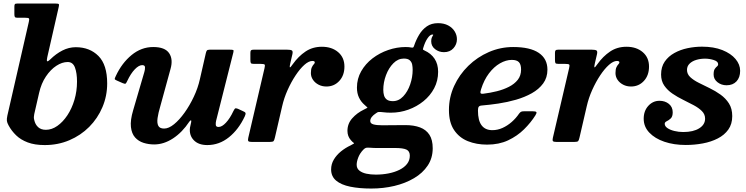

<svg xmlns="http://www.w3.org/2000/svg" viewBox="-20 -800 4206 1082"><path d="M173 -123.5Q170.5 -132.5 170.8 -140.2Q171 -148 173 -157L200.5 -277Q212.5 -330 238.8 -369Q265 -408 297.5 -429.2Q330 -450.5 361.5 -450.5Q391 -450.5 402.5 -419.2Q414 -388 414 -340Q414 -286.5 399.5 -237.5Q385 -188.5 359.8 -150.5Q334.5 -112.5 303.2 -90.5Q272 -68.5 238.5 -68.5Q211 -68.5 194.8 -83.5Q178.5 -98.5 173 -123.5ZM21.5 -148.5Q17.5 -129.5 18.8 -119Q20 -108.5 28.5 -93Q45 -62.5 70.8 -37.5Q96.5 -12.5 136 2.5Q175.5 17.5 232 17.5Q307 17.5 371 -9.8Q435 -37 482.8 -85Q530.5 -133 557.2 -196Q584 -259 584 -330Q584 -435 534.8 -484.5Q485.5 -534 407 -534Q368 -534 331.8 -515.5Q295.5 -497 263.5 -465.5Q248 -451 245.2 -455.5Q242.5 -460 246.5 -478L311 -761Q314 -773.5 311.2 -776.8Q308.5 -780 293 -780H77Q66.5 -780 63.8 -776.5Q61 -773 61 -762V-720.5Q61 -710 63.5 -705Q66 -700 77 -700H121.5Q140.5 -700 143.2 -695.8Q146 -691.5 142.5 -677Z M633 -372.5Q627.5 -361 626.5 -356.2Q625.5 -351.5 637.5 -346.5L671.5 -331.5Q684.5 -326 688 -328.8Q691.5 -331.5 697 -343.5Q717 -386 739.8 -409.5Q762.5 -433 781.5 -433Q797 -433 797.2 -420.2Q797.5 -407.5 793.5 -394.5L730.5 -179Q713.5 -122 717.8 -84.5Q722 -47 741.2 -25.5Q760.5 -4 789 5Q817.5 14 849 14Q903 14 955 -20Q1007 -54 1047 -114.5Q1052.5 -122 1055.8 -121.8Q1059 -121.5 1057.5 -112.5L1050.5 -80Q1045.5 -37.5 1072 -10Q1098.5 17.5 1148 17.5Q1215.5 17.5 1270.2 -26.5Q1325 -70.5 1359.5 -144.5Q1365.5 -157.5 1363.5 -163.2Q1361.5 -169 1347.5 -174.5L1320.5 -187Q1308 -192 1304 -187.8Q1300 -183.5 1294.5 -172.5Q1276 -133 1253.5 -108.8Q1231 -84.5 1211.5 -84.5Q1197 -84.5 1196 -96.2Q1195 -108 1198 -120L1295 -504.5Q1298 -516 1294.2 -518Q1290.5 -520 1276 -520H1161.5Q1149 -520 1145.5 -514.8Q1142 -509.5 1140 -500.5L1106.5 -354Q1095.5 -304 1072.2 -254.8Q1049 -205.5 1020 -165Q991 -124.5 961 -100Q931 -75.5 905 -75.5Q880 -75.5 872 -91.2Q864 -107 868 -135Q872 -163 883 -200L941 -411.5Q956.5 -466 933 -500.5Q909.5 -535 843.5 -535Q776.5 -535 721.5 -489.8Q666.5 -444.5 633 -372.5Z M1409 -520Q1398.5 -520 1394.8 -516.5Q1391 -513 1391 -502V-463.5Q1391 -449 1393.8 -444.5Q1396.5 -440 1411 -440H1448Q1468.5 -440 1471.5 -435.8Q1474.5 -431.5 1470.5 -415L1379 -23Q1376 -9.5 1379.5 -4.8Q1383 0 1401.5 0H1498Q1518 0 1522 -5.2Q1526 -10.5 1529.5 -26L1570 -201Q1580.5 -247.5 1600.8 -292.8Q1621 -338 1645.8 -375.2Q1670.5 -412.5 1695.2 -434.5Q1720 -456.5 1740.5 -456.5Q1754 -456.5 1754 -448Q1754 -443.5 1748.5 -438Q1743 -432.5 1737.5 -421.2Q1732 -410 1732 -388Q1732 -367.5 1743.8 -350.2Q1755.5 -333 1775.2 -322.8Q1795 -312.5 1819.5 -312.5Q1863 -312.5 1892 -343.8Q1921 -375 1921 -425Q1921 -476 1885.5 -506.2Q1850 -536.5 1794 -536.5Q1741.5 -536.5 1701.5 -509.5Q1661.5 -482.5 1630.5 -439Q1615.5 -417 1613.5 -421Q1611.5 -425 1616 -444L1628 -495.5Q1631.5 -512 1624.2 -516Q1617 -520 1598.5 -520Z M1846 155Q1846 194 1874.2 217.8Q1902.5 241.5 1953.5 252Q2004.5 262.5 2072 262.5Q2140.5 262.5 2202.5 247.8Q2264.5 233 2313.2 204.2Q2362 175.5 2390.2 133.2Q2418.5 91 2418.5 35.5Q2418.5 -12 2400 -40.5Q2381.5 -69 2347 -82Q2312.5 -95 2264.5 -95Q2254 -95 2236 -94.8Q2218 -94.5 2198 -94.5Q2178 -94.5 2160.5 -94.2Q2143 -94 2133.5 -94Q2102.5 -94 2084.5 -99Q2066.5 -104 2066.5 -118Q2066.5 -130 2075.2 -141Q2084 -152 2096.5 -160Q2106.5 -168.5 2115 -169Q2123.5 -169.5 2139.5 -167.5Q2150 -166 2161 -165.5Q2172 -165 2183.5 -165Q2234 -165 2281.2 -182Q2328.5 -199 2366.5 -229.8Q2404.5 -260.5 2426.8 -302.8Q2449 -345 2449 -395.5Q2449 -439 2428.8 -469.2Q2408.5 -499.5 2372 -515.5Q2365.5 -518.5 2364 -520.2Q2362.5 -522 2365 -529.5Q2375 -563.5 2389.5 -584.5Q2404 -605.5 2417 -605.5Q2423 -605.5 2420.8 -602Q2418.5 -598.5 2414.2 -590Q2410 -581.5 2410 -567.5Q2410 -540 2431.8 -523Q2453.5 -506 2482 -506Q2515.5 -506 2535.2 -528Q2555 -550 2555 -579Q2555 -602.5 2542.2 -623.2Q2529.5 -644 2505.5 -656.8Q2481.5 -669.5 2448.5 -669.5Q2411.5 -669.5 2385.5 -651.5Q2359.5 -633.5 2342 -604.2Q2324.5 -575 2313.5 -542Q2311 -534.5 2308.5 -532.8Q2306 -531 2299 -532Q2285 -535 2266.5 -535Q2216.5 -535 2167.8 -518.2Q2119 -501.5 2079.2 -471Q2039.5 -440.5 2015.5 -398.5Q1991.5 -356.5 1991.5 -306Q1991.5 -274.5 2003 -250.2Q2014.5 -226 2035 -208.5Q2051 -195 2051.2 -193.8Q2051.5 -192.5 2031 -182.5Q1991.5 -163.5 1964.8 -133.2Q1938 -103 1938 -62.5Q1938 -32 1957 -10.5Q1966 0 1971.5 3.5Q1977 7 1974 9.2Q1971 11.5 1955.5 19.5Q1926.5 33 1901.8 53Q1877 73 1861.5 98.8Q1846 124.5 1846 155ZM2028 43Q2037 34 2043.5 32.8Q2050 31.5 2066 32.5Q2076 33.5 2086.2 33.8Q2096.5 34 2107 34Q2118 34 2137.5 34Q2157 34 2176.2 34Q2195.5 34 2206 34Q2251.5 34 2270.5 43Q2289.5 52 2289.5 77.5Q2289.5 103.5 2274 123.5Q2258.5 143.5 2231.2 157Q2204 170.5 2169.8 177.2Q2135.5 184 2097.5 184Q2069 184 2044.5 178.8Q2020 173.5 2005 161.2Q1990 149 1990 128.5Q1990 110.5 1999.2 86.8Q2008.5 63 2028 43ZM2140 -293.5Q2140 -335.5 2155.2 -376.2Q2170.5 -417 2196.8 -443.5Q2223 -470 2256 -470Q2278.5 -470 2289.2 -460.2Q2300 -450.5 2302.8 -436Q2305.5 -421.5 2305.5 -406.5Q2305.5 -365 2291.5 -324.2Q2277.5 -283.5 2252.2 -256.8Q2227 -230 2194 -230Q2171.5 -230 2160 -238.8Q2148.5 -247.5 2144.2 -262Q2140 -276.5 2140 -293.5Z M2510 -180Q2510 -110 2539 -67Q2568 -24 2616.5 -4.5Q2665 15 2725 15Q2792 15 2843.5 -9.2Q2895 -33.5 2933.2 -71.2Q2971.5 -109 2997.5 -150.5Q3006 -164 3002.5 -168.5Q2999 -173 2980.5 -173H2935Q2921 -173 2916 -170Q2911 -167 2905.5 -160Q2887.5 -133.5 2863.5 -112.5Q2839.5 -91.5 2811.8 -79Q2784 -66.5 2754.5 -66.5Q2714.5 -66.5 2694 -93.8Q2673.5 -121 2673.5 -176.5Q2673.5 -192 2677.8 -198.2Q2682 -204.5 2695.5 -205.5Q2738.5 -209 2788.8 -216.5Q2839 -224 2887.8 -238Q2936.5 -252 2976.8 -274.5Q3017 -297 3041 -329.8Q3065 -362.5 3065 -407.5Q3065 -469 3016.2 -502Q2967.5 -535 2872 -535Q2800.5 -535 2735.2 -506.8Q2670 -478.5 2619.2 -429Q2568.5 -379.5 2539.2 -315.5Q2510 -251.5 2510 -180ZM2705 -272Q2690 -270 2688 -275.8Q2686 -281.5 2691 -297Q2707.5 -349.5 2735.5 -386.5Q2763.5 -423.5 2797.5 -443Q2831.5 -462.5 2864.5 -462.5Q2892 -462.5 2904.2 -449.8Q2916.5 -437 2916.5 -408Q2916.5 -374 2897.8 -350.2Q2879 -326.5 2848 -310.8Q2817 -295 2779.8 -285.8Q2742.5 -276.5 2705 -272Z M3125.5 -520Q3115 -520 3111.2 -516.5Q3107.5 -513 3107.5 -502V-463.5Q3107.5 -449 3110.2 -444.5Q3113 -440 3127.5 -440H3164.5Q3185 -440 3188 -435.8Q3191 -431.5 3187 -415L3095.5 -23Q3092.5 -9.5 3096 -4.8Q3099.5 0 3118 0H3214.5Q3234.5 0 3238.5 -5.2Q3242.5 -10.5 3246 -26L3286.5 -201Q3297 -247.5 3317.2 -292.8Q3337.5 -338 3362.2 -375.2Q3387 -412.5 3411.8 -434.5Q3436.5 -456.5 3457 -456.5Q3470.5 -456.5 3470.5 -448Q3470.5 -443.5 3465 -438Q3459.5 -432.5 3454 -421.2Q3448.5 -410 3448.5 -388Q3448.5 -367.5 3460.2 -350.2Q3472 -333 3491.8 -322.8Q3511.5 -312.5 3536 -312.5Q3579.5 -312.5 3608.5 -343.8Q3637.5 -375 3637.5 -425Q3637.5 -476 3602 -506.2Q3566.5 -536.5 3510.5 -536.5Q3458 -536.5 3418 -509.5Q3378 -482.5 3347 -439Q3332 -417 3330 -421Q3328 -425 3332.5 -444L3344.5 -495.5Q3348 -512 3340.8 -516Q3333.5 -520 3315 -520Z M3953.5 -131.5Q3953.5 -97.5 3920.2 -76.8Q3887 -56 3830.5 -56Q3804.5 -56 3780.8 -61.8Q3757 -67.5 3741.5 -78Q3726 -88.5 3726 -102.5Q3726 -111.5 3737.2 -116.8Q3748.5 -122 3759.8 -132.5Q3771 -143 3771 -167Q3771 -197 3749.5 -214.5Q3728 -232 3696.5 -232Q3659.5 -232 3633.5 -203.5Q3607.5 -175 3607.5 -131Q3607.5 -86 3639 -52.8Q3670.5 -19.5 3724 -1.2Q3777.5 17 3844.5 17Q3894 17 3940.8 8.2Q3987.5 -0.5 4025 -19.8Q4062.5 -39 4084.5 -70Q4106.5 -101 4106.5 -145.5Q4106.5 -188 4088 -217Q4069.5 -246 4040.5 -266.8Q4011.5 -287.5 3979 -303.2Q3946.5 -319 3917.5 -333.5Q3888.5 -348 3870 -365.2Q3851.5 -382.5 3851.5 -406Q3851.5 -427 3866 -441.2Q3880.5 -455.5 3903.8 -462.5Q3927 -469.5 3953.5 -469.5Q3977.5 -469.5 4002.2 -461.8Q4027 -454 4027 -438.5Q4027 -430.5 4020.8 -425.8Q4014.5 -421 4008 -411.5Q4001.5 -402 4001.5 -380Q4001.5 -354 4023.2 -336.8Q4045 -319.5 4074.5 -319.5Q4110 -319.5 4130.5 -341.5Q4151 -363.5 4151 -401Q4151 -436.5 4125 -467.5Q4099 -498.5 4050.8 -517.8Q4002.5 -537 3936 -537Q3895.5 -537 3854.8 -528.5Q3814 -520 3780.2 -501.2Q3746.5 -482.5 3726 -452.8Q3705.5 -423 3705.5 -380Q3705.5 -343.5 3723.5 -317.5Q3741.5 -291.5 3769.8 -272.2Q3798 -253 3829.8 -237.5Q3861.5 -222 3889.5 -207Q3917.5 -192 3935.5 -174Q3953.5 -156 3953.5 -131.5Z"/></svg>

Font: Besley
Style: Bold Italic
Weight: 700
Italic angle: -13°
Designer: Owen Earl
Foundry: indestructible type*
Version: Version 2.001